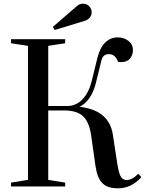

<svg xmlns="http://www.w3.org/2000/svg" viewBox="-20 -1013 788 1043"><path d="M499 -109 475 -278Q465 -349 432 -381Q399 -413 326 -413H242V-36L334 -21V0H40V-21L132 -36V-764L40 -778V-800H334V-778L242 -764V-437H347Q395 -438 429 -474.5Q463 -511 478 -572L509 -698Q523 -754 551.5 -782Q580 -810 620 -810Q653 -810 677.5 -791Q702 -772 702 -741Q702 -712 685.5 -694Q669 -676 642 -676H622Q606 -719 572 -719Q539 -719 531 -685L500 -559Q488 -512 465 -479.5Q442 -447 412 -433Q495 -423 539 -385Q583 -347 593 -282L616 -131Q624 -80 633 -60Q642 -40 659 -36Q662 -35 668 -35Q698 -35 731 -69L748 -51Q694 10 621 10Q565 10 537 -17Q509 -44 499 -109ZM267 -867 399 -981Q413 -993 431 -993Q451 -993 464.5 -979Q478 -965 478 -946Q478 -931 468.5 -918.5Q459 -906 444 -901L277 -850Z"/></svg>

Font: Prata
Style: Regular
Weight: 400
Designer: Ivan Petrov
Foundry: Cyreal
Version: Version 2.000